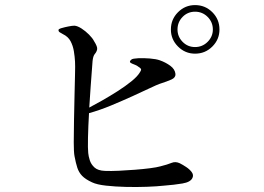

<svg xmlns="http://www.w3.org/2000/svg" viewBox="-20 -792 1040 755"><path d="M687 -150Q699 -144 712.5 -135Q726 -126 734 -115Q742 -104 737 -93Q730 -76 697.5 -70.5Q665 -65 625 -62Q598 -59 558 -57.5Q518 -56 475.5 -57Q433 -58 397 -62Q361 -66 342 -75Q316 -87 303 -100.5Q290 -114 284 -132.5Q278 -151 273 -178Q270 -194 270 -232Q270 -270 271 -318Q272 -366 273 -414Q274 -462 275 -498.5Q276 -535 275 -550Q274 -569 270.5 -590.5Q267 -612 257.5 -630Q248 -648 227 -658Q220 -662 215 -665Q210 -668 210 -674Q210 -678 222 -681.5Q234 -685 249 -688Q264 -691 273 -691Q285 -690 300.5 -680Q316 -670 330 -656Q344 -642 350 -630Q364 -608 362 -598Q360 -588 353 -580Q346 -572 344 -552Q344 -546 341.5 -518.5Q339 -491 336.5 -451.5Q334 -412 331 -369Q352 -380 382 -397Q412 -414 442.5 -433.5Q473 -453 496.5 -472Q520 -491 529 -506Q532 -510 534.5 -516Q537 -522 525 -529Q519 -534 512.5 -536.5Q506 -539 499 -542Q484 -548 497 -558Q502 -562 523.5 -563Q545 -564 569.5 -562Q594 -560 608 -555Q631 -547 649.5 -533.5Q668 -520 670 -501Q671 -487 654.5 -479.5Q638 -472 607 -462Q598 -459 569.5 -445.5Q541 -432 501.5 -414Q462 -396 417.5 -377.5Q373 -359 330 -347Q327 -295 326 -251Q325 -207 327 -190Q328 -178 333 -162Q338 -146 351.5 -133.5Q365 -121 393 -120Q416 -119 447 -120.5Q478 -122 510.5 -124.5Q543 -127 570 -130.5Q597 -134 611 -138Q639 -145 654.5 -151.5Q670 -158 687 -150ZM747 -772Q787 -772 815 -744Q843 -716 843 -676Q843 -637 815 -609Q787 -581 747 -581Q708 -581 680 -609Q652 -637 652 -676Q652 -716 680 -744Q708 -772 747 -772ZM747 -607Q776 -607 796.5 -627.5Q817 -648 817 -676Q817 -705 796.5 -725.5Q776 -746 747 -746Q718 -746 698 -725.5Q678 -705 678 -676Q678 -648 698 -627.5Q718 -607 747 -607Z"/></svg>

Font: Shippori Mincho TTF
Style: Regular
Weight: 400
Version: Version 2.100